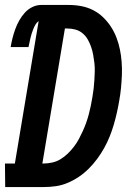

<svg xmlns="http://www.w3.org/2000/svg" viewBox="-49 -755 544 775"><path d="M-28 0 -29 -95H11L107 -670Q99 -664 94 -655.5Q89 -647 85.5 -638Q82 -629 79 -620Q76 -611 74 -602Q72 -593 70 -583.5Q68 -574 66 -565H-6Q-3 -583 1.5 -601Q6 -619 12.5 -637Q19 -655 28.5 -672Q38 -689 51 -703.5Q64 -718 81.5 -726.5Q99 -735 117 -735H228Q255 -735 280.5 -730Q306 -725 328 -713.5Q350 -702 367.5 -685Q385 -668 398.5 -647.5Q412 -627 421 -603.5Q430 -580 435 -555.5Q440 -531 442 -505Q444 -479 443 -453Q442 -427 439.5 -400.5Q437 -374 432 -347Q428 -323 422.5 -299Q417 -275 410 -251Q403 -227 393.5 -203.5Q384 -180 371.5 -157.5Q359 -135 343.5 -114Q328 -93 309.5 -74.5Q291 -56 269.5 -41.5Q248 -27 224.5 -17Q201 -7 176.5 -3.5Q152 0 128 0ZM122 -95H127Q144 -95 162 -99Q180 -103 195.5 -112.5Q211 -122 224.5 -135Q238 -148 249.5 -163Q261 -178 269.5 -194Q278 -210 285.5 -226.5Q293 -243 299 -260Q305 -277 309.5 -294Q314 -311 317.5 -328Q321 -345 324 -363Q327 -380 329 -397.5Q331 -415 332 -432.5Q333 -450 333.5 -467Q334 -484 332 -501Q330 -518 327 -534.5Q324 -551 318.5 -566.5Q313 -582 305 -596Q297 -610 284.5 -620.5Q272 -631 256 -635.5Q240 -640 222 -640H213Z"/></svg>

Font: Iosevka QP
Style: Bold Italic
Weight: 700
Italic angle: -9°
Designer: Belleve Invis
Foundry: Belleve Invis
Version: Version 20.0.0; ttfautohint (v1.8.4)